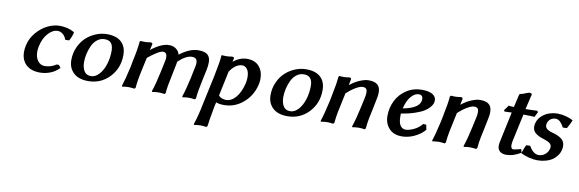

<svg xmlns="http://www.w3.org/2000/svg" viewBox="-55 -1046 5255 1744"><g transform="rotate(10 2572.5 -173.5)"><path d="M398.9 -391.1Q353 -391.1 311 -344.2Q269 -297.4 253.9 -223.1Q248 -196.3 248 -174.8Q248 -120.6 272.9 -88.4Q297.9 -56.2 336.9 -56.2Q393.1 -56.2 441.9 -88.9H462.9L481.9 -64Q445.8 -26.4 399.2 -8.3Q352.5 9.8 304.2 9.8Q221.2 9.8 175.5 -33.7Q129.9 -77.1 129.9 -151.9Q129.9 -181.6 137.2 -212.9Q151.9 -278.8 197 -331.8Q242.2 -384.8 298.6 -412.4Q355 -439.9 409.2 -439.9Q485.8 -439.9 544.9 -405.8L545.9 -401.9Q538.6 -364.7 516.1 -324.2L480 -323.2Q468.3 -356 446.5 -373.5Q424.8 -391.1 398.9 -391.1Z M846.2 -439.9Q933.6 -439.9 978.8 -397.5Q1023.9 -355 1023.9 -278.8Q1023.9 -156.2 944.6 -73.2Q865.2 9.8 749 9.8Q660.6 9.8 613.3 -34.9Q565.9 -79.6 565.9 -152.8Q565.9 -214.8 589.6 -269Q613.3 -323.2 652.3 -360.4Q691.4 -397.5 742.2 -418.7Q793 -439.9 846.2 -439.9ZM832 -391.1Q794.9 -391.1 765.1 -367.9Q735.4 -344.7 718.3 -308.3Q701.2 -272 692.1 -232.2Q683.1 -192.4 683.1 -154.8Q683.1 -105 702.9 -72Q722.7 -39.1 766.1 -39.1Q806.6 -39.1 840.8 -76.7Q875 -114.3 893.6 -173.3Q912.1 -232.4 912.1 -296.9Q912.1 -342.8 893.3 -366.9Q874.5 -391.1 832 -391.1Z M1265.1 -418.9 1252.9 -365.2Q1345.7 -439.9 1418.9 -439.9Q1457.5 -439.9 1483.4 -419.9Q1509.3 -399.9 1517.1 -369.1Q1608.9 -439.9 1688 -439.9Q1749.5 -439.9 1774.7 -416.5Q1799.8 -393.1 1799.8 -348.1Q1799.8 -315.9 1792 -277.8L1771 -180.2Q1746.6 -68.8 1741.7 -4.9L1731.9 4.9Q1698.7 0 1678.7 0Q1651.9 0 1617.7 5.9L1616.7 -3.9Q1637.2 -63 1664.1 -182.1Q1667.5 -202.1 1675.8 -241.2Q1684.1 -280.3 1686 -289.1Q1689.9 -306.6 1689.9 -321.8Q1689.9 -348.6 1677.7 -359.9Q1665.5 -371.1 1640.1 -371.1Q1585.9 -371.1 1510.7 -299.8L1516.1 -304.2Q1515.1 -292 1511.7 -278.8Q1493.7 -191.9 1491.7 -180.2Q1466.3 -65.4 1461.9 -4.9L1453.1 4.9Q1419.9 0 1399.9 0Q1373.5 0 1337.9 5.9L1336.9 -3.9Q1359.4 -67.4 1383.8 -182.1Q1387.2 -200.2 1395.3 -236.1Q1403.3 -272 1406.7 -290Q1411.1 -309.6 1411.1 -323.2Q1411.1 -371.1 1374 -371.1Q1354 -371.1 1315.2 -346.9Q1276.4 -322.8 1232.9 -286.1L1237.8 -289.1Q1233.9 -271 1225.8 -234.6Q1217.8 -198.2 1213.9 -180.2Q1189.9 -72.3 1185.1 -4.9L1174.8 4.9Q1141.6 0 1122.1 0Q1095.2 0 1061 5.9L1060.1 -3.9Q1079.1 -59.1 1106.9 -182.1Q1108.4 -189.5 1111.8 -207.3Q1115.2 -225.1 1116.7 -234.9Q1145 -364.3 1147.9 -422.9L1155.8 -432.1Q1205.1 -426.8 1242.7 -435.1Q1257.3 -435.1 1262 -431.4Q1266.6 -427.7 1265.1 -418.9Z M1990.7 -293 1943.4 -68.8 1941.4 -71.8Q1951.2 -55.7 1971.2 -47.4Q1991.2 -39.1 2011.7 -39.1Q2061.5 -39.1 2102.3 -86.7Q2143.1 -134.3 2163.6 -221.2Q2169.4 -249.5 2169.4 -274.9Q2169.4 -323.7 2150.6 -348.9Q2131.8 -374 2104.5 -374Q2073.2 -374 2042.5 -352.1Q2011.7 -330.1 1988.8 -291ZM2138.7 -439.9Q2210.9 -439.9 2249.3 -395.5Q2287.6 -351.1 2287.6 -283.2Q2287.6 -253.9 2281.7 -230Q2258.3 -126 2180.4 -58.1Q2102.5 9.8 2002.4 9.8Q1956.5 9.8 1928.7 -2Q1927.7 3.4 1925 13.9Q1922.4 24.4 1921.4 27.8Q1892.6 180.7 1888.7 224.1L1878.4 233.9Q1850.1 229 1826.7 229Q1803.7 229 1764.6 234.9L1763.7 225.1Q1789.6 151.9 1814.5 25.9L1870.6 -235.8Q1898.9 -375.5 1901.4 -423.8Q1901.4 -424.3 1902.3 -428.5Q1903.3 -432.6 1903.3 -433.1Q1955.6 -427.7 1996.6 -436Q2010.3 -436 2014.6 -432.4Q2019 -428.7 2017.6 -419.9Q2016.6 -415 2014.2 -405Q2011.7 -395 2010.7 -390.1Q2070.3 -439.9 2138.7 -439.9Z M2683.6 -439.9Q2771 -439.9 2816.2 -397.5Q2861.3 -355 2861.3 -278.8Q2861.3 -156.2 2782 -73.2Q2702.6 9.8 2586.4 9.8Q2498 9.8 2450.7 -34.9Q2403.3 -79.6 2403.3 -152.8Q2403.3 -214.8 2427 -269Q2450.7 -323.2 2489.7 -360.4Q2528.8 -397.5 2579.6 -418.7Q2630.4 -439.9 2683.6 -439.9ZM2669.4 -391.1Q2632.3 -391.1 2602.5 -367.9Q2572.8 -344.7 2555.7 -308.3Q2538.6 -272 2529.5 -232.2Q2520.5 -192.4 2520.5 -154.8Q2520.5 -105 2540.3 -72Q2560.1 -39.1 2603.5 -39.1Q2644 -39.1 2678.2 -76.7Q2712.4 -114.3 2731 -173.3Q2749.5 -232.4 2749.5 -296.9Q2749.5 -342.8 2730.7 -366.9Q2711.9 -391.1 2669.4 -391.1Z M3215.3 -371.1Q3191.4 -371.1 3150.6 -347.2Q3109.9 -323.2 3065.4 -280.8L3070.3 -284.2Q3067.9 -272.5 3059.8 -236.1Q3051.8 -199.7 3048.3 -180.2Q3037.6 -131.3 3033.4 -111.3Q3029.3 -91.3 3024.7 -61.3Q3020 -31.2 3018.1 -4.9L3008.3 4.9Q2976.6 0 2956.1 0Q2930.7 0 2894.5 5.9L2893.1 -3.9Q2911.6 -54.7 2940.4 -182.1Q2941.9 -189.9 2945.8 -207.8Q2949.7 -225.6 2951.2 -234.9Q2979 -369.1 2981.4 -422.9L2990.2 -432.1Q3038.1 -426.8 3077.1 -435.1Q3090.8 -435.1 3095.2 -431.4Q3099.6 -427.7 3098.1 -418.9L3087.4 -365.2Q3135.3 -403.3 3180.9 -421.6Q3226.6 -439.9 3258.3 -439.9Q3315.4 -439.9 3341.3 -416.7Q3367.2 -393.6 3367.2 -346.2Q3367.2 -316.4 3358.4 -278.8L3338.4 -180.2Q3327.6 -131.3 3323.5 -111.3Q3319.3 -91.3 3314.7 -61.3Q3310.1 -31.2 3308.1 -4.9L3299.3 4.9Q3266.1 0 3246.1 0Q3219.7 0 3184.1 5.9L3183.1 -3.9Q3209.5 -81.5 3230.5 -182.1L3251.5 -277.8Q3257.3 -305.2 3257.3 -324.2Q3257.3 -351.1 3247.3 -361.1Q3237.3 -371.1 3215.3 -371.1Z M3881.8 -362.8Q3881.8 -348.6 3876.5 -333.5Q3871.1 -318.4 3852.8 -297.4Q3834.5 -276.4 3805.2 -258.3Q3775.9 -240.2 3722.2 -222.2Q3668.5 -204.1 3598.1 -192.9V-167Q3598.1 -108.9 3616.7 -82.5Q3635.3 -56.2 3665 -56.2Q3696.3 -56.2 3741 -77.1Q3785.6 -98.1 3814 -134.8L3842.8 -133.8L3852.1 -87.9Q3816.9 -45.9 3759.3 -18.1Q3701.7 9.8 3641.1 9.8Q3565.9 9.8 3523.9 -35.9Q3481.9 -81.5 3481.9 -151.9Q3481.9 -226.6 3513.9 -291.5Q3545.9 -356.4 3608.4 -397.7Q3670.9 -439 3751 -439Q3813 -439 3847.4 -419.2Q3881.8 -399.4 3881.8 -362.8ZM3767.1 -356.9Q3767.1 -373.5 3757.3 -383.8Q3747.6 -394 3729 -394Q3694.8 -394 3660.2 -356.7Q3625.5 -319.3 3606.9 -242.2Q3639.6 -248 3666.7 -256.8Q3693.8 -265.6 3717.3 -279.1Q3740.7 -292.5 3753.9 -312.5Q3767.1 -332.5 3767.1 -356.9Z M4243.7 -371.1Q4219.7 -371.1 4179 -347.2Q4138.2 -323.2 4093.8 -280.8L4098.6 -284.2Q4096.2 -272.5 4088.1 -236.1Q4080.1 -199.7 4076.7 -180.2Q4065.9 -131.3 4061.8 -111.3Q4057.6 -91.3 4053 -61.3Q4048.3 -31.2 4046.4 -4.9L4036.6 4.9Q4004.9 0 3984.4 0Q3959 0 3922.9 5.9L3921.4 -3.9Q3939.9 -54.7 3968.8 -182.1Q3970.2 -189.9 3974.1 -207.8Q3978 -225.6 3979.5 -234.9Q4007.3 -369.1 4009.8 -422.9L4018.6 -432.1Q4066.4 -426.8 4105.5 -435.1Q4119.1 -435.1 4123.5 -431.4Q4127.9 -427.7 4126.5 -418.9L4115.7 -365.2Q4163.6 -403.3 4209.2 -421.6Q4254.9 -439.9 4286.6 -439.9Q4343.8 -439.9 4369.6 -416.7Q4395.5 -393.6 4395.5 -346.2Q4395.5 -316.4 4386.7 -278.8L4366.7 -180.2Q4356 -131.3 4351.8 -111.3Q4347.7 -91.3 4343 -61.3Q4338.4 -31.2 4336.4 -4.9L4327.6 4.9Q4294.4 0 4274.4 0Q4248 0 4212.4 5.9L4211.4 -3.9Q4237.8 -81.5 4258.8 -182.1L4279.8 -277.8Q4285.6 -305.2 4285.6 -324.2Q4285.6 -351.1 4275.6 -361.1Q4265.6 -371.1 4243.7 -371.1Z M4550.3 -434.1Q4574.2 -430.2 4599.1 -430.2Q4605.5 -462.9 4614.3 -495.1Q4616.7 -506.3 4620.8 -524.4Q4625 -542.5 4626.5 -548.8L4633.3 -556.2Q4657.7 -559.1 4689.5 -574.2Q4701.2 -579.1 4712.4 -582Q4728.5 -582 4734.4 -578.6Q4740.2 -575.2 4739.3 -566.9Q4738.8 -564 4737.3 -559.3Q4735.8 -554.7 4735.4 -553.2Q4726.1 -519.5 4706.5 -430.2H4736.3Q4761.2 -430.2 4815.4 -433.1L4822.3 -418.9Q4813 -404.8 4799.3 -374Q4759.8 -377 4718.3 -377H4696.3Q4657.2 -199.2 4642.1 -127Q4637.2 -98.6 4637.2 -86.9Q4637.2 -49.8 4660.2 -49.8Q4669.4 -49.8 4731.4 -64.9L4739.3 -32.2Q4698.7 -9.3 4667.7 0.2Q4636.7 9.8 4603.5 9.8Q4567.9 9.8 4546.1 -8.5Q4524.4 -26.9 4524.4 -61Q4524.4 -73.2 4527.3 -89.8L4588.4 -377Q4581.1 -376.5 4565.4 -376Q4549.8 -375.5 4538.8 -375Q4527.8 -374.5 4522.5 -374L4516.1 -387.2Q4534.7 -408.7 4550.3 -434.1Z M4769 -106.9 4806.2 -108.9Q4822.8 -77.6 4845.7 -58.3Q4868.7 -39.1 4896 -39.1Q4928.7 -39.1 4954.6 -60.1Q4980.5 -81.1 4989.3 -116.2Q4994.6 -146.5 4976.3 -161.9Q4958 -177.2 4918 -189.9Q4891.1 -197.8 4872.8 -206.3Q4854.5 -214.8 4837.4 -229Q4820.3 -243.2 4814.5 -264.9Q4808.6 -286.6 4814.9 -315.9Q4824.2 -356 4854.7 -385Q4885.3 -414.1 4923.6 -427Q4961.9 -439.9 5003.4 -439.9Q5041.5 -439.9 5079.8 -429.2Q5118.2 -418.5 5143.1 -404.8L5145 -401.9Q5130.4 -366.7 5110.4 -331.1V-332Q5109.4 -330.1 5105 -324.2L5069.3 -323.2Q5061.5 -336.9 5055.7 -345.7Q5049.8 -354.5 5039.8 -366.7Q5029.8 -378.9 5017.3 -385Q5004.9 -391.1 4991.2 -391.1Q4964.8 -391.1 4944.3 -375.2Q4923.8 -359.4 4918 -332Q4905.8 -281.7 4981 -262.2Q5036.6 -248 5068.8 -223.9Q5101.1 -199.7 5101.1 -157.2Q5101.1 -142.6 5098.1 -127.9Q5094.7 -109.9 5086.4 -92Q5078.1 -74.2 5061.5 -55.4Q5044.9 -36.6 5022.5 -22.5Q5000 -8.3 4965.3 0.7Q4930.7 9.8 4889.2 9.8Q4857.4 9.8 4813.5 -1.2Q4769.5 -12.2 4738.3 -28.8Q4755.9 -80.1 4769 -106.9Z"/></g></svg>

Font: Linear Smooth
Style: Bold Italic
Weight: 700
Designer: Philipp H. Poll, Flanker
Foundry: Philipp H. Poll, reworked by Flanker
Version: Version 1.061 | FøM Fix